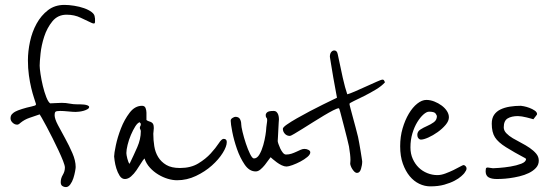

<svg xmlns="http://www.w3.org/2000/svg" viewBox="-20 -788 2266 784"><path d="M367 -717Q368 -715 368 -710Q368 -705 368 -699Q368 -692 363 -692Q361 -692 358 -693Q355 -694 353 -695Q335 -703 309.5 -715.5Q284 -728 252 -728Q216 -728 194 -701Q172 -674 160.5 -638.5Q149 -603 145.5 -569Q142 -535 142 -520Q142 -509 145.5 -485.5Q149 -462 155 -437Q161 -412 169 -391.5Q177 -371 185 -366Q191 -366 206.5 -367Q222 -368 232 -368Q249 -368 264 -365Q279 -362 295 -362Q299 -362 307 -362Q315 -362 323.5 -361Q332 -360 338 -357.5Q344 -355 344 -351Q344 -346 337 -342Q330 -338 321 -335.5Q312 -333 303 -332Q294 -331 289 -331Q284 -331 276 -331.5Q268 -332 258.5 -333Q249 -334 240.5 -334.5Q232 -335 226 -335Q210 -335 206.5 -331.5Q203 -328 203 -318Q203 -303 216.5 -277.5Q230 -252 246 -223Q262 -194 275.5 -163Q289 -132 289 -106Q289 -101 286.5 -87.5Q284 -74 279.5 -60Q275 -46 267 -35Q259 -24 249 -24Q241 -24 234.5 -28.5Q228 -33 228 -44Q228 -60 236.5 -74Q245 -88 245 -104Q245 -112 237.5 -131Q230 -150 219 -173.5Q208 -197 195 -223Q182 -249 170.5 -270.5Q159 -292 151 -306Q143 -320 142 -321Q122 -314 101 -307Q80 -300 63 -286Q56 -279 50 -279Q40 -279 31.5 -287Q23 -295 23 -305Q23 -316 29.5 -322.5Q36 -329 42 -332Q51 -337 70 -343Q89 -349 108 -353Q115 -355 121 -356.5Q127 -358 127 -363Q124 -373 118.5 -389.5Q113 -406 107.5 -429Q102 -452 98 -480.5Q94 -509 94 -542Q94 -578 102.5 -618Q111 -658 129.5 -691.5Q148 -725 176 -746.5Q204 -768 243 -768Q261 -768 283 -764.5Q305 -761 323.5 -754.5Q342 -748 354.5 -738.5Q367 -729 367 -717Z M906 -208Q906 -190 889.5 -163.5Q873 -137 845 -112Q817 -87 780 -69.5Q743 -52 703 -52Q685 -52 665 -58Q645 -64 626 -75.5Q607 -87 592 -103.5Q577 -120 570 -141Q564 -135 555.5 -121Q547 -107 537 -92.5Q527 -78 515 -67.5Q503 -57 490 -57Q477 -57 468.5 -70.5Q460 -84 455 -100.5Q450 -117 448 -132Q446 -147 446 -149Q446 -161 453 -194.5Q460 -228 474 -264Q488 -300 509.5 -328Q531 -356 560 -356Q571 -356 574.5 -346.5Q578 -337 578 -328V-298Q583 -294 588.5 -292.5Q594 -291 598.5 -288.5Q603 -286 605.5 -281Q608 -276 608 -265Q608 -258 607 -252.5Q606 -247 606 -242Q606 -216 610 -191Q614 -166 626 -146.5Q638 -127 659 -114.5Q680 -102 715 -102Q759 -102 789.5 -120.5Q820 -139 840.5 -161.5Q861 -184 873 -202.5Q885 -221 893 -221Q906 -221 906 -208ZM555 -252Q555 -256 553 -259.5Q551 -263 551 -266Q551 -270 553 -273Q555 -276 555 -281Q555 -284 553 -285.5Q551 -287 551 -289Q542 -287 532.5 -272Q523 -257 514.5 -237Q506 -217 501 -196.5Q496 -176 496 -163Q496 -156 500 -140Q504 -124 509 -119Q526 -154 540.5 -187Q555 -220 555 -252Z M1247 -166Q1247 -157 1235 -147Q1223 -137 1207 -128.5Q1191 -120 1174.5 -114Q1158 -108 1150 -108Q1141 -108 1130.5 -113Q1120 -118 1110.5 -125Q1101 -132 1094 -138Q1087 -144 1085 -146Q1082 -143 1076 -134Q1070 -125 1061.5 -114.5Q1053 -104 1043.5 -96Q1034 -88 1024 -88Q998 -88 979 -116Q960 -144 947.5 -180Q935 -216 928.5 -249.5Q922 -283 922 -295Q922 -302 929.5 -306.5Q937 -311 941 -311Q955 -311 960 -301.5Q965 -292 965 -281Q965 -272 970.5 -249Q976 -226 984 -202Q992 -178 1001 -159.5Q1010 -141 1017 -141Q1030 -141 1039.5 -157.5Q1049 -174 1055 -195.5Q1061 -217 1064 -236.5Q1067 -256 1067 -262Q1067 -263 1067.5 -268.5Q1068 -274 1069 -280Q1070 -286 1070.5 -291Q1071 -296 1071 -298Q1071 -305 1068 -307.5Q1065 -310 1065 -318Q1065 -324 1071 -329.5Q1077 -335 1097 -335Q1105 -335 1109.5 -330.5Q1114 -326 1116 -320Q1118 -314 1118.5 -308.5Q1119 -303 1119 -301Q1119 -300 1118 -287Q1117 -274 1116.5 -258.5Q1116 -243 1115 -229Q1114 -215 1114 -212Q1114 -209 1117 -200Q1120 -191 1124.5 -181.5Q1129 -172 1135 -164.5Q1141 -157 1148 -157Q1160 -157 1170.5 -160.5Q1181 -164 1190.5 -168.5Q1200 -173 1208 -176.5Q1216 -180 1223 -180Q1232 -180 1239.5 -176Q1247 -172 1247 -166Z M1552 -452Q1539 -437 1515 -422.5Q1491 -408 1467 -396Q1443 -384 1425 -375.5Q1407 -367 1407 -364Q1407 -361 1411 -346Q1415 -331 1420.5 -310.5Q1426 -290 1432 -268Q1438 -246 1442 -229Q1444 -219 1447 -203Q1450 -187 1452.5 -171Q1455 -155 1457 -142.5Q1459 -130 1459 -129Q1459 -114 1454 -98Q1449 -82 1438 -82Q1432 -82 1427 -87Q1422 -92 1418 -98.5Q1414 -105 1412 -111Q1410 -117 1410 -120Q1410 -122 1410.5 -126Q1411 -130 1411 -135Q1411 -154 1405 -190Q1403 -201 1397 -224Q1391 -247 1385 -271Q1378 -299 1369 -332Q1365 -346 1364 -346Q1357 -346 1340.5 -337.5Q1324 -329 1303 -316.5Q1282 -304 1259 -289.5Q1236 -275 1216 -262.5Q1196 -250 1181.5 -241.5Q1167 -233 1164 -233Q1151 -233 1143 -242Q1135 -251 1135 -262Q1135 -268 1151.5 -279.5Q1168 -291 1192.5 -305Q1217 -319 1245.5 -334Q1274 -349 1298.5 -361Q1323 -373 1339.5 -381Q1356 -389 1356 -389Q1347 -435 1341 -471Q1336 -502 1331.5 -528Q1327 -554 1327 -556Q1327 -569 1332.5 -575.5Q1338 -582 1345 -582Q1356 -582 1359 -567Q1370 -513 1379.5 -471Q1389 -429 1398 -403Q1407 -405 1429 -414.5Q1451 -424 1475 -435Q1499 -446 1518.5 -454.5Q1538 -463 1541 -463Q1547 -463 1548.5 -459Q1550 -455 1552 -452Z M1884 -105Q1885 -103 1885 -99Q1885 -93 1876 -81Q1873 -77 1863 -68Q1853 -59 1836 -50Q1819 -41 1794.5 -34Q1770 -27 1737 -27Q1714 -27 1692 -37.5Q1670 -48 1653 -68.5Q1636 -89 1625 -119.5Q1614 -150 1614 -191Q1614 -230 1624 -264Q1634 -298 1649.5 -324Q1665 -350 1684 -365Q1703 -380 1721 -380Q1737 -380 1753.5 -373.5Q1770 -367 1783.5 -357Q1797 -347 1805 -334.5Q1813 -322 1813 -309Q1813 -294 1799.5 -278Q1786 -262 1767 -248.5Q1748 -235 1729 -226.5Q1710 -218 1699 -218Q1693 -218 1688.5 -223.5Q1684 -229 1684 -237Q1684 -251 1696.5 -259Q1709 -267 1724 -273.5Q1739 -280 1751.5 -289Q1764 -298 1764 -314Q1764 -316 1759 -324Q1754 -332 1732 -332Q1722 -332 1709 -320.5Q1696 -309 1684 -289.5Q1672 -270 1664 -243.5Q1656 -217 1656 -186Q1656 -160 1665.5 -139Q1675 -118 1690 -103.5Q1705 -89 1725 -81Q1745 -73 1766 -73Q1781 -73 1798.5 -79.5Q1816 -86 1831.5 -93.5Q1847 -101 1858.5 -107.5Q1870 -114 1873 -114Q1876 -114 1879.5 -111Q1883 -108 1884 -105Z M2180 -132Q2180 -115 2168.5 -102.5Q2157 -90 2139.5 -81.5Q2122 -73 2101 -68Q2080 -63 2061 -60.5Q2042 -58 2027.5 -57.5Q2013 -57 2009 -57Q1987 -57 1975 -64Q1963 -71 1963 -89Q1963 -95 1964 -99.5Q1965 -104 1972 -104Q1975 -104 1982 -102.5Q1989 -101 1993 -101Q1997 -101 2018.5 -102.5Q2040 -104 2064.5 -108Q2089 -112 2108.5 -119.5Q2128 -127 2128 -139Q2128 -141 2107.5 -151.5Q2087 -162 2046 -187Q2014 -207 2001 -227.5Q1988 -248 1988 -283Q1988 -305 1997.5 -319Q2007 -333 2023.5 -341Q2040 -349 2061.5 -352.5Q2083 -356 2107 -356Q2109 -356 2119.5 -354Q2130 -352 2142 -347.5Q2154 -343 2163.5 -336.5Q2173 -330 2173 -322Q2173 -320 2169.5 -316Q2166 -312 2158 -301Q2155 -302 2147.5 -304Q2140 -306 2130.5 -308.5Q2121 -311 2111 -312.5Q2101 -314 2095 -314Q2069 -314 2053 -304.5Q2037 -295 2037 -268Q2037 -255 2047.5 -244Q2058 -233 2074 -223.5Q2090 -214 2108.5 -204.5Q2127 -195 2143 -184Q2159 -173 2169.5 -160.5Q2180 -148 2180 -132Z"/></svg>

Font: Reenie Beanie
Style: Regular
Weight: 500
Designer: James Grieshaber
Foundry: James Grieshaber
Version: Version 1.000